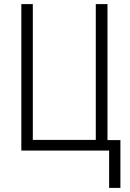

<svg xmlns="http://www.w3.org/2000/svg" viewBox="-20 -734 632 936"><path d="M567 182H512V0H84V-714H140V-52H447V-714H504V-51H567Z"/></svg>

Font: Noto Sans Display Light Narrow
Style: Regular
Weight: 300
Width: 4
Designer: Monotype Design team
Foundry: Monotype Imaging Inc.
Version: Version 1.000